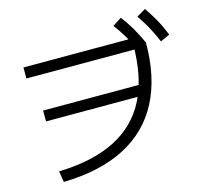

<svg xmlns="http://www.w3.org/2000/svg" viewBox="-117 -950 1172 1100"><g transform="rotate(-15 469.0 -399.5)"><path d="M716.8 -640.6 752.9 -609.4H75.2V-674.8H761.7L790 -631.8Q790 -424.8 714.8 -281.2Q639.6 -137.7 492.2 -62Q344.7 13.7 128.9 18.6L118.2 -46.9Q320.3 -52.7 453.1 -120.1Q585.9 -187.5 651.4 -316.9Q716.8 -446.3 716.8 -640.6ZM120.1 -407.2H720.7V-342.8H120.1ZM634.8 -771.5 687.5 -805.7Q717.8 -766.6 742.2 -724.6Q766.6 -682.6 790 -631.8L735.4 -602.5Q710 -656.2 686 -695.8Q662.1 -735.4 634.8 -771.5ZM781.2 -787.1 834 -818.4Q863.3 -776.4 886.7 -734.4Q910.2 -692.4 930.7 -640.6L875 -615.2Q852.5 -668 830.1 -708.5Q807.6 -749 781.2 -787.1Z"/></g></svg>

Font: WEMIX Pretendard Variable
Style: Regular
Weight: 400
Designer: Base glyphs from Inter by Rasmus Andersson; Hangeul glyphs from Noto Sans CJK(Source Han Sans) by Jang Soo-young and Kan
Foundry: Kil Hyung-jin
Version: Version 1.000;Glyphs 3.2 (3208)